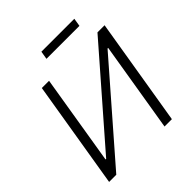

<svg xmlns="http://www.w3.org/2000/svg" viewBox="-233 -1059 1225 1225"><g transform="rotate(-45 380.0 -446.5)"><path d="M171.2 -727.3H236.5L136.4 -117.5H142L673.3 -727.3H737.6L617.5 0H551.1L651.6 -609H646L115.8 0H51.1ZM630.3 -893.1 621.4 -838.1H323.9L333.1 -893.1Z"/></g></svg>

Font: Karasuma Gothic
Style: Light Italic
Weight: 300
Italic angle: 9.39998°
Designer: Rasmus Andersson / Ryoko Nishizuka
Foundry: rsms
Version: Version 1.00